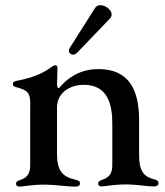

<svg xmlns="http://www.w3.org/2000/svg" viewBox="-20 -702 628 730"><path d="M53.6 7.5C67.1 7.5 100.5 0 145.2 0C191.8 0 231.2 7.5 267 7.5C274.5 7.5 284.1 5.7 284.1 -5C284.1 -12.4 279.5 -15.6 267.4 -18.5C218 -29.8 196.7 -51.5 196.7 -117.9V-292.6C196.7 -353 250.4 -379.6 298.7 -379.6C391.3 -379.6 407 -301.8 407 -232.6V-75.3C407 -49.4 400.6 -28.1 367.9 -18.1C356.9 -14.6 353 -10.3 353 -4.6C353 2.8 358.3 6.7 366.1 6.7C379.3 6.7 412.6 -0.7 456.7 -0.7C503.9 -0.7 534.4 6.7 564.6 6.7C572.1 6.7 582.7 5 582.7 -5.7C582.7 -13.5 578.1 -17 566.1 -20.2C529.8 -29.8 508.9 -47.2 508.9 -112.2V-240.8C508.9 -334.5 488.3 -439.3 353.3 -439.3C251.8 -439.3 208.8 -367.2 203.1 -367.2C198.5 -367.2 197.1 -370.7 196.7 -384.2V-387.4L197.1 -387.8C197.1 -408.4 198.5 -429.3 198.5 -443.5C198.5 -450.6 195.3 -453.8 190.3 -453.8C186.4 -453.8 182.9 -452.4 178.3 -448.9C150.9 -428.3 110.4 -407.3 51.1 -396.3C36.6 -393.8 28.8 -391 28.8 -382.1C28.8 -375.4 33.7 -372.5 43.7 -370C87.7 -358.7 94.8 -346.9 95.2 -304.3L94.8 -304V-74.6C94.8 -49.4 88.8 -27.3 56.1 -17.4C45.1 -13.8 40.8 -9.9 40.8 -3.9C40.8 3.6 46.2 7.5 53.6 7.5ZM196.7 -388.5V-406.6ZM241.8 -508.9C241.8 -504.3 245.7 -494.3 257.8 -494.3C262.8 -494.3 267.8 -496.1 272.4 -500.7L398.1 -631.7C402.3 -636.4 404.5 -641.7 404.5 -647C404.5 -664.1 381.7 -682.2 362.6 -682.2C354.4 -682.2 346.2 -679.7 341.6 -671.9L245.7 -520.6C242.5 -515.3 241.8 -512.4 241.8 -508.9Z"/></svg>

Font: Margiela Serif Medium
Style: Regular
Weight: 500
Designer: Andreas Faust, Stefan Endress
Version: Version 1.002;FEAKit 1.0